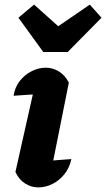

<svg xmlns="http://www.w3.org/2000/svg" viewBox="-20 -805 461 834"><path d="M197 -36 166 -104Q200 -107 230 -109.5Q260 -112 290 -114Q282 -76 260 -48.5Q238 -21 208 -6Q178 9 146 9Q116 9 89 -8Q62 -25 47 -58L139 -468L160 -397Q125 -395 96.5 -393Q68 -391 39 -389Q45 -427 66.5 -454Q88 -481 118 -496Q148 -511 179 -511Q209 -511 236 -494.5Q263 -478 279 -446ZM168 -579 60 -728 128 -785 233 -691 370 -785 421 -728 274 -579Z"/></svg>

Font: Piazzolla Thin Black
Style: Italic
Weight: 900
Italic angle: -11.3°
Version: Version 2.005